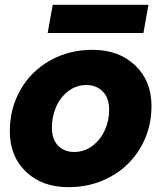

<svg xmlns="http://www.w3.org/2000/svg" viewBox="-20 -774 677 802"><path d="M612.8 -331.1Q612.8 -235.4 567.1 -157.5Q521.5 -79.6 442.1 -35.9Q362.8 7.8 266.1 7.8Q156.2 7.8 88.6 -56.4Q21 -120.6 21 -226.1Q21 -321.3 65.7 -399.2Q110.4 -477.1 189.5 -521.5Q268.6 -565.9 366.2 -565.9Q476.1 -565.9 544.4 -501.2Q612.8 -436.5 612.8 -331.1ZM196.8 -241.2Q196.8 -191.9 222.7 -165.5Q248.5 -139.2 290 -139.2Q332.5 -139.2 366.5 -165Q400.4 -190.9 418.2 -231Q436 -271 436 -314.9Q436 -365.2 408.9 -392.1Q381.8 -418.9 340.8 -418.9Q298.3 -418.9 264.6 -392.8Q231 -366.7 213.9 -326.4Q196.8 -286.1 196.8 -241.2ZM179.2 -636.2 200.2 -753.9H600.1L579.1 -636.2Z"/></svg>

Font: SVN-Poppins
Style: Bold Italic
Weight: 700
Italic angle: -10°
Designer: Ninad Kale (Devanagari), Jonny Pinhorn (Latin)
Foundry: Indian Type Foundry
Version: Version 3.002 2017